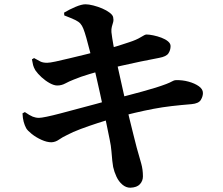

<svg xmlns="http://www.w3.org/2000/svg" viewBox="-20 -819 1040 896"><path d="M588 57Q568 57 551 42.5Q534 28 523.5 5.5Q513 -17 508 -40Q506 -50 504 -69Q502 -88 500 -113.5Q498 -139 492 -167Q485 -201 477.5 -238Q470 -275 462 -312.5Q454 -350 446.5 -384.5Q439 -419 432 -449Q425 -479 420 -501Q409 -542 400 -578Q391 -614 383 -642Q375 -670 369 -685Q363 -700 355 -709Q347 -718 330.5 -726Q314 -734 280 -747L279 -760Q304 -775 332.5 -787Q361 -799 379 -799Q394 -799 415.5 -793.5Q437 -788 457 -779.5Q477 -771 491.5 -760Q506 -749 508 -739Q511 -726 508 -715.5Q505 -705 502 -694.5Q499 -684 500 -669Q503 -643 509 -610Q515 -577 525 -527Q543 -447 557 -383.5Q571 -320 582.5 -272Q594 -224 603 -189Q612 -154 618 -130Q631 -84 639 -56Q647 -28 647 4Q647 25 633 40.5Q619 56 588 57ZM220 -155Q199 -155 173.5 -166.5Q148 -178 128 -194Q108 -210 102 -221Q95 -234 90.5 -250.5Q86 -267 85 -290L96 -296Q119 -280 133 -274.5Q147 -269 162 -269Q172 -269 198.5 -274.5Q225 -280 263 -290Q301 -300 343.5 -311.5Q386 -323 428 -334Q470 -345 504 -355Q540 -364 575.5 -373.5Q611 -383 644.5 -392Q678 -401 706.5 -410Q735 -419 756 -427Q774 -434 783.5 -439.5Q793 -445 800 -445Q831 -446 860 -438Q889 -430 908 -416.5Q927 -403 927 -385Q927 -369 917 -352.5Q907 -336 874 -333Q825 -329 781.5 -324Q738 -319 696 -311Q654 -303 609.5 -292.5Q565 -282 513 -268Q477 -258 435.5 -244.5Q394 -231 356.5 -217Q319 -203 293 -189Q270 -178 254.5 -167Q239 -156 220 -155ZM247 -420Q232 -420 212 -431Q192 -442 174 -458.5Q156 -475 145 -491Q137 -505 134.5 -515Q132 -525 129 -542L139 -548Q158 -537 169.5 -531.5Q181 -526 200 -526Q212 -526 240 -532Q268 -538 305 -547Q342 -556 381.5 -565.5Q421 -575 454 -584Q502 -596 531 -605Q560 -614 583 -622Q617 -633 637 -645.5Q657 -658 663 -658Q676 -658 695.5 -654Q715 -650 733.5 -643Q752 -636 764 -626Q776 -616 776 -604Q776 -585 766 -570Q756 -555 723 -549Q684 -542 637 -532Q590 -522 547.5 -512.5Q505 -503 479 -496Q440 -486 398 -473.5Q356 -461 325 -448Q302 -439 284.5 -429.5Q267 -420 247 -420Z"/></svg>

Font: Noto Serif JP ExtraLight ExtraBold
Style: Regular
Weight: 800
Version: Version 2.003-H1;hotconv 1.1.1;makeotfexe 2.6.0